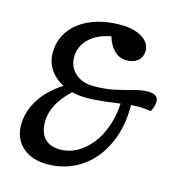

<svg xmlns="http://www.w3.org/2000/svg" viewBox="-124 -883 1008 1083"><g transform="rotate(15 380.5 -341.5)"><path d="M364 -327Q293 -327 237 -352.5Q181 -378 149 -422.5Q117 -467 117 -524Q117 -580 140.5 -626Q164 -672 208 -705.5Q252 -739 313 -757Q374 -775 448 -775Q525 -775 573 -745.5Q621 -716 621 -670Q621 -633 596 -611.5Q571 -590 530 -590Q487 -590 457 -620Q427 -650 413 -699Q333 -684 286.5 -639.5Q240 -595 240 -530Q240 -493 258.5 -464Q277 -435 309.5 -418Q342 -401 383 -401Q457 -401 512.5 -413.5Q568 -426 612 -438.5Q656 -451 694 -451Q754 -451 754 -409Q754 -396 750 -381Q746 -366 737 -349Q712 -352 695 -353.5Q678 -355 664 -355Q630 -355 579.5 -348Q529 -341 472.5 -334Q416 -327 364 -327ZM247 92Q188 92 143.5 70Q99 48 74.5 8Q50 -32 50 -85Q50 -143 75 -197.5Q100 -252 146.5 -298Q193 -344 255 -376L317 -368Q246 -311 211 -253Q176 -195 176 -137Q176 -74 207 -40.5Q238 -7 299 -7Q349 -7 395 -32Q441 -57 477.5 -103Q514 -149 536.5 -213.5Q559 -278 562 -357L620 -363Q623 -263 597 -180Q571 -97 521.5 -36Q472 25 402 58.5Q332 92 247 92Z"/></g></svg>

Font: Lemonada
Style: Regular
Weight: 400
Designer: Mohamed Gaber (Arabic), Eduardo Tunni (Latin)
Foundry: Kief Type Foundry
Version: Version 4.005